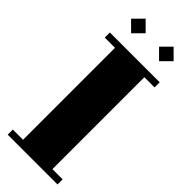

<svg xmlns="http://www.w3.org/2000/svg" viewBox="-317 -1029 1063 1063"><g transform="rotate(45 215.0 -497.0)"><path d="M410 -800H20V-760H100V-40H20V0H410V-40H330V-760H410ZM106 -880 163 -937 106 -994 49 -937ZM325 -880 382 -937 325 -994 268 -937Z"/></g></svg>

Font: Kumar One
Style: Regular
Weight: 400
Designer: Parimal Parmar
Foundry: Indian Type Foundry
Version: Version 1.000;PS 1.000;hotconv 1.0.88;makeotf.lib2.5.647800